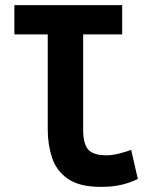

<svg xmlns="http://www.w3.org/2000/svg" viewBox="-20 -713 600 748"><path d="M372 15Q290 15 245 -16Q200 -47 183 -98Q166 -149 166 -209V-579H36V-693H456V-579H304V-207Q304 -152 324 -130Q344 -108 394 -108Q418 -108 445 -115Q472 -122 491 -129L517 -16Q503 -9 484 -2Q465 5 438 10Q411 15 372 15Z"/></svg>

Font: Ubuntu Sans Mono
Style: Regular
Weight: 400
Monospace: yes
Designer: Dalton Maag Ltd
Foundry: Dalton Maag Ltd
Version: Version 1.006